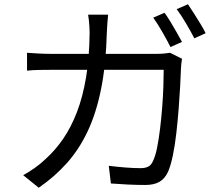

<svg xmlns="http://www.w3.org/2000/svg" viewBox="-20 -844 1040 902"><path d="M753 -784Q766 -766 781 -741.5Q796 -717 810 -692Q824 -667 835 -647L781 -623Q766 -653 743 -693Q720 -733 700 -761ZM863 -824Q876 -805 891.5 -780.5Q907 -756 922 -731.5Q937 -707 946 -688L893 -664Q876 -697 853.5 -735Q831 -773 810 -801ZM488 -775Q486 -759 484.5 -735.5Q483 -712 482 -694Q478 -541 455 -426.5Q432 -312 391.5 -226.5Q351 -141 293.5 -77Q236 -13 162 38L89 -21Q113 -34 141 -53.5Q169 -73 192 -95Q239 -137 276.5 -191.5Q314 -246 341.5 -317.5Q369 -389 384.5 -481.5Q400 -574 401 -692Q401 -704 400 -719Q399 -734 397.5 -749Q396 -764 394 -775ZM835 -568Q833 -555 831.5 -542Q830 -529 830 -519Q829 -490 826.5 -441.5Q824 -393 819.5 -335Q815 -277 808.5 -219.5Q802 -162 792 -113.5Q782 -65 769 -36Q754 -4 728.5 10.5Q703 25 662 25Q624 25 582 23Q540 21 501 18L491 -65Q532 -60 570.5 -57Q609 -54 640 -54Q662 -54 676 -61Q690 -68 698 -86Q710 -110 718 -150Q726 -190 732 -239.5Q738 -289 742 -340.5Q746 -392 747.5 -438Q749 -484 749 -516H222Q192 -516 163 -515.5Q134 -515 107 -512V-596Q133 -594 163 -592.5Q193 -591 221 -591H715Q735 -591 750.5 -592.5Q766 -594 779 -596Z"/></svg>

Font: Noto Sans TC
Style: Regular
Weight: 400
Designer: Ryoko NISHIZUKA  (kana, bopomofo & ideographs); Paul D. Hunt (Latin, Greek & Cyrillic); Sandoll Communications , Soo-you
Foundry: Adobe
Version: Version 2.004-H2;hotconv 1.0.118;makeotfexe 2.5.65603